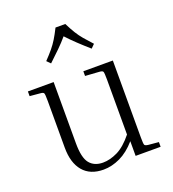

<svg xmlns="http://www.w3.org/2000/svg" viewBox="-136 -845 867 960"><g transform="rotate(-20 297.5 -365.0)"><path d="M558 -25V0H425V-78Q385 -32 340.5 -11Q296 10 252 10Q181 10 143.5 -34.5Q106 -79 106 -160V-408Q106 -443 103 -449.5Q100 -456 84 -457L29 -462V-487H166V-161Q166 -84 190.5 -54Q215 -24 261 -24Q298 -24 338.5 -43.5Q379 -63 421 -115V-408Q421 -443 418 -449.5Q415 -456 399 -457L324 -462V-487H481V-79Q481 -44 484 -38Q487 -32 503 -30ZM421 -598 402 -579Q370 -607 342.5 -633Q315 -659 291 -685Q269 -659 243 -633.5Q217 -608 186 -579L167 -598Q192 -624 208.5 -644Q225 -664 238.5 -686Q252 -708 268 -740H320Q336 -708 349.5 -686Q363 -664 380 -644Q397 -624 421 -598Z"/></g></svg>

Font: Inria Serif Light
Style: Regular
Weight: 300
Designer: Black Foundry Team
Foundry: Black Foundry
Version: Version 1.000; ttfautohint (v1.8.3)